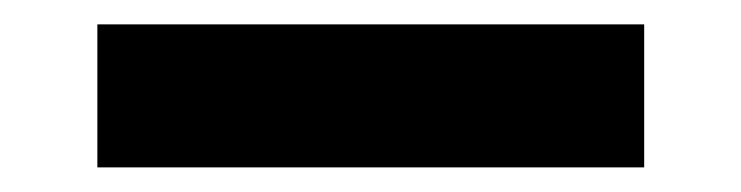

<svg xmlns="http://www.w3.org/2000/svg" viewBox="-20 -385 602 156"><path d="M59.1 -249V-365.2H503.4V-249Z"/></svg>

Font: Reddit Mono
Style: Bold
Weight: 700
Designer: Stephen Hutchings
Foundry: Reddit
Version: Version 1.009